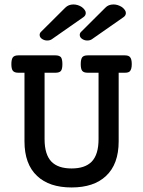

<svg xmlns="http://www.w3.org/2000/svg" viewBox="-20 -827 640 858"><path d="M212.4 -652.3Q204.1 -646 190.4 -646Q179.2 -646 168.9 -652.3Q157.2 -659.7 157.2 -670.9Q157.2 -679.2 163.6 -685.1L271.5 -792.5Q286.1 -807.1 308.1 -807.1Q317.9 -807.1 327.9 -804Q337.9 -800.8 345.7 -795.4Q353.5 -789.6 358.4 -782.7Q363.3 -775.9 363.3 -769Q363.3 -757.8 353 -750.5ZM391.6 -652.3Q383.3 -646 369.6 -646Q358.4 -646 348.1 -652.3Q336.4 -659.7 336.4 -670.9Q336.4 -679.2 342.8 -685.1L450.7 -792.5Q464.4 -807.1 487.3 -807.1Q506.3 -807.1 524.9 -795.4Q532.7 -789.6 537.6 -782.7Q542.5 -775.9 542.5 -769Q542.5 -757.8 532.2 -750.5ZM61.5 -502Q43.9 -502 37.1 -511.2Q30.8 -519.5 30.8 -540.5Q30.8 -561 37.1 -570.3Q43.9 -579.6 61.5 -579.6H228Q244.6 -579.6 252.4 -571.3Q258.8 -562 258.8 -540.5Q258.8 -518.6 252.4 -510.3Q245.6 -502 228 -502H179.2V-205.1Q179.2 -136.2 210 -104.5Q239.7 -74.2 299.8 -74.2Q359.9 -74.2 389.6 -104.5Q420.4 -136.2 420.4 -205.1V-502H371.6Q354 -502 347.2 -510.7Q340.8 -519 340.8 -540.5Q340.8 -561.5 347.2 -570.8Q354 -579.6 371.6 -579.6H538.1Q554.7 -579.6 561 -571.8Q568.8 -563.5 568.8 -540.5Q568.8 -516.6 559.6 -507.8Q553.2 -502 538.1 -502H510.3V-195.3Q510.3 -93.3 453.6 -40.5Q399.4 10.7 299.8 10.7Q200.2 10.7 146 -40.5Q89.4 -93.3 89.4 -195.3V-502Z"/></svg>

Font: Courier Prime Medium
Style: Regular
Weight: 500
Designer: Alan Dague-Greene
Foundry: Quote-Unquote Apps
Version: Version 1.202